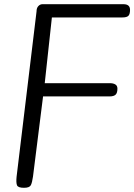

<svg xmlns="http://www.w3.org/2000/svg" viewBox="-20 -880 639 914"><path d="M94 14Q66 14 61 2Q56 -10 59 -39L154 -826Q154 -842 162.5 -851Q171 -860 182 -860H568Q599 -860 599 -833Q599 -813 591.5 -805Q584 -797 563 -797H227L193 -484H504Q519 -484 529 -478Q539 -472 539 -458Q539 -438 530.5 -429.5Q522 -421 501 -421H185L137 -39Q133 -10 126.5 2Q120 14 94 14Z"/></svg>

Font: Kite One
Style: Regular
Weight: 400
Designer: Eduardo Rodriguez Tunni
Foundry: Eduardo Rodriguez Tunni
Version: Version 1.002; ttfautohint (v1.8.4.7-5d5b);gftools[0.9.23]